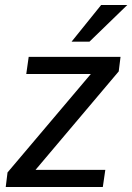

<svg xmlns="http://www.w3.org/2000/svg" viewBox="-20 -743 526 763"><path d="M2.8 0 9.9 -57.7 341 -449H84.4L94 -517H459L451.8 -459.3L121.2 -68H398.5L388.6 0ZM264.5 -577.5 381.8 -723H485.7L335.6 -577.5Z"/></svg>

Font: Public Sans Thin
Style: Italic
Weight: 100
Italic angle: -8°
Designer: The Public Sans project authors (U.S. Web Design System). Libre Franklin designed by Pablo Impallari and Rodrigo Fuenzal
Version: Version 2.000